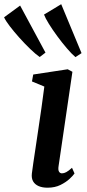

<svg xmlns="http://www.w3.org/2000/svg" viewBox="-102 -885 416 916"><path d="M124.5 10.5Q100 10.5 82.2 2.8Q64.5 -5 56 -19.8Q47.5 -34.5 50 -57Q52 -75 56.8 -106.8Q61.5 -138.5 67.8 -180.2Q74 -222 81.2 -270.5Q88.5 -319 95.8 -370.2Q103 -421.5 109.5 -472L50.5 -496.5L56.5 -529.5L221 -554.5L243.5 -542.5L177.5 -93Q174.5 -74.5 179.5 -66.2Q184.5 -58 193.5 -58Q203.5 -58 214.2 -63.8Q225 -69.5 241.5 -84.5L253.5 -57.5Q247 -47.5 229.8 -31.5Q212.5 -15.5 186.2 -2.5Q160 10.5 124.5 10.5ZM87.5 -613Q68.5 -626 42.5 -651Q16.5 -676 -9.5 -705Q-35.5 -734 -55.5 -760.2Q-75.5 -786.5 -82.5 -802.5L-6 -858.5L115 -634ZM258 -612.5Q240 -627.5 216.8 -654.8Q193.5 -682 170.8 -713Q148 -744 131 -771.5Q114 -799 108 -815.5L190 -865L287 -631.5Z"/></svg>

Font: Merriweather 48pt SemiBold
Style: Italic
Weight: 600
Italic angle: -7.8°
Designer: Eben Sorkin
Foundry: Eben Sorkin
Version: Version 2.101